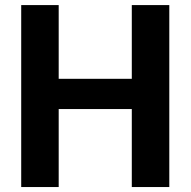

<svg xmlns="http://www.w3.org/2000/svg" viewBox="-20 -754 769 774"><path d="M662.5 0H511.3V-314.4H216.6V0H65.5V-733.5H216.6V-436.3H511.3V-733.5H662.5Z"/></svg>

Font: Vazir FD
Style: Bold
Weight: 700
Foundry: DejaVu fonts team - Redesigned by Saber Rastikerdar
Version: Version 21.10;October 20, 2019;FontCreator 12.0.0.2547 64-bi